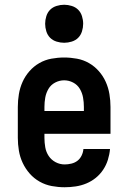

<svg xmlns="http://www.w3.org/2000/svg" viewBox="-20 -780 540 808"><path d="M252 8Q225 8 198 3Q171 -2 147 -15.5Q123 -29 105 -49.5Q87 -70 75.5 -94.5Q64 -119 59.5 -146Q55 -173 55 -200V-330Q55 -357 59.5 -384Q64 -411 75 -435.5Q86 -460 104 -480.5Q122 -501 145.5 -514.5Q169 -528 196 -533Q223 -538 250 -538Q277 -538 304 -533Q331 -528 354.5 -514.5Q378 -501 396 -480.5Q414 -460 425 -435.5Q436 -411 440.5 -384Q445 -357 445 -330V-217H167V-200Q167 -180 170.5 -160Q174 -140 185 -123.5Q196 -107 214 -97.5Q232 -88 252 -88Q266 -88 280.5 -91.5Q295 -95 306 -103.5Q317 -112 323.5 -125.5Q330 -139 331 -153H443Q441 -130 434 -107.5Q427 -85 414 -65.5Q401 -46 383 -31.5Q365 -17 343.5 -8Q322 1 298.5 4.5Q275 8 252 8ZM167 -313H333V-330Q333 -350 329.5 -369.5Q326 -389 316 -406Q306 -423 288 -432.5Q270 -442 250 -442Q230 -442 212 -432.5Q194 -423 184 -406Q174 -389 170.5 -369.5Q167 -350 167 -330ZM250 -600Q234 -600 218 -605Q202 -610 191 -621Q180 -632 175 -648Q170 -664 170 -680Q170 -696 175 -712Q180 -728 191 -739Q202 -750 218 -755Q234 -760 250 -760Q266 -760 282 -755Q298 -750 309 -739Q320 -728 325 -712Q330 -696 330 -680Q330 -664 325 -648Q320 -632 309 -621Q298 -610 282 -605Q266 -600 250 -600Z"/></svg>

Font: Iosevka Slab
Style: Bold
Weight: 700
Monospace: yes
Designer: Belleve Invis
Foundry: Belleve Invis
Version: Version 11.1.1; ttfautohint (v1.8.3)